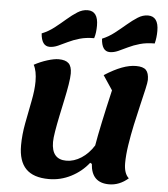

<svg xmlns="http://www.w3.org/2000/svg" viewBox="-59 -920 873 998"><g transform="rotate(5 377.5 -421.0)"><path d="M233 25Q152 25 113 -15Q74 -55 74 -137Q74 -192 85.5 -253Q97 -314 108.5 -372Q120 -430 120 -474Q120 -529 103 -560Q136 -578 171.5 -589Q207 -600 230 -600Q266 -600 282.5 -584Q299 -568 299 -531Q299 -510 293 -473Q287 -436 277.5 -392Q268 -348 259 -304.5Q250 -261 244 -225Q238 -189 238 -169Q238 -78 315 -78Q355 -78 393 -102.5Q431 -127 458 -170Q474 -265 520 -463L470 -538Q520 -570 560 -585Q600 -600 634 -600Q671 -600 686 -584.5Q701 -569 701 -533Q701 -521 693 -485.5Q685 -450 673 -400Q661 -350 649 -294.5Q637 -239 629 -186Q621 -133 621 -92Q621 -38 647 -15Q601 25 547 25Q455 25 449 -73L440 -78Q403 -31 348.5 -3Q294 25 233 25ZM491 -660Q449 -660 445 -726Q479 -740 509 -763.5Q539 -787 566.5 -810.5Q594 -834 620 -850.5Q646 -867 673 -867Q728 -867 728 -791Q728 -756 720 -725Q677 -725 643.5 -715.5Q610 -706 583.5 -693Q557 -680 534.5 -670Q512 -660 491 -660ZM177 -660Q135 -660 130 -726Q165 -740 195 -763.5Q225 -787 252 -810.5Q279 -834 305 -850.5Q331 -867 358 -867Q413 -867 413 -791Q413 -774 411 -757Q409 -740 404 -725Q362 -725 329 -715.5Q296 -706 269.5 -693Q243 -680 220.5 -670Q198 -660 177 -660Z"/></g></svg>

Font: Lemonada SemiBold
Style: Regular
Weight: 600
Designer: Mohamed Gaber (Arabic), Eduardo Tunni (Latin)
Foundry: Kief Type Foundry
Version: Version 4.005; ttfautohint (v1.8.3)